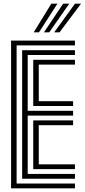

<svg xmlns="http://www.w3.org/2000/svg" viewBox="-20 -1020 459 1040"><path d="M40 0V-800H386V-774H70V-26H386V0ZM160 -104V-368H376V-342H190V-130H386V-104ZM100 -52V-748H386V-722H130V-420H376V-394H130V-78H386V-52ZM160 -446V-696H386V-670H190V-472H376V-446ZM162.5 -845 258 -1000H291L191.2 -845ZM273.8 -845 386 -1000H419L302.5 -845ZM218.2 -845 322 -1000H355L246.8 -845Z"/></svg>

Font: Big Shoulders Inline Display Thin Black
Style: Regular
Weight: 900
Version: Version 2.002